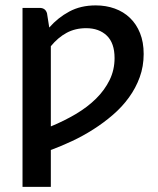

<svg xmlns="http://www.w3.org/2000/svg" viewBox="-20 -540 599 729"><path d="M65.5 169.5H173V29.5C199.3 19.8 226.3 8.5 254 -4.5C281.7 -17.5 308.6 -32.3 334.7 -49C360.9 -65.7 385.6 -84 408.7 -104C431.9 -124 452.2 -145.9 469.5 -169.8C486.8 -193.6 500.5 -219.2 510.5 -246.8C520.5 -274.2 525.5 -303.7 525.5 -335C525.5 -365 520.9 -391.4 511.7 -414.2C502.6 -437.1 489.8 -456.3 473.5 -472C457.2 -487.7 437.9 -499.5 415.7 -507.5C393.6 -515.5 369.5 -519.5 343.5 -519.5C305.5 -519.5 272.1 -511.8 243.2 -496.2C214.4 -480.8 189 -460.5 167 -435.5L158.5 -489.5C154.5 -503.2 145.2 -510 130.5 -510H65.5ZM307 -433C339.7 -433 365.8 -423.6 385.5 -404.8C405.2 -385.9 415 -357.5 415 -319.5C415 -289.5 408.7 -261.8 396.2 -236.2C383.7 -210.8 366.7 -187.2 345 -165.8C323.3 -144.2 297.7 -124.8 268.2 -107.2C238.7 -89.8 207 -74 173 -60V-364.5C191 -386.5 210.9 -403.4 232.7 -415.2C254.6 -427.1 279.3 -433 307 -433Z"/></svg>

Font: Lato Semibold
Style: Regular
Weight: 600
Designer: Lukasz Dziedzic
Foundry: tyPoland Lukasz Dziedzic
Version: Version 2.006; 2014-01-15